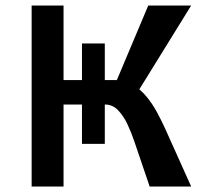

<svg xmlns="http://www.w3.org/2000/svg" viewBox="-20 -678 738 698"><path d="M524 0 469 -162Q458 -195 443.5 -226Q429 -257 409 -277.5Q389 -298 362 -298H193V-387H399Q434 -387 462 -370.5Q490 -354 512 -327.5Q534 -301 551 -269.5Q568 -238 581 -209L675 0ZM95 0V-658H211V0ZM380 -328 519 -658H675L471 -328ZM361 -155H278V-520H361Z"/></svg>

Font: Ysabeau Office
Style: Bold
Weight: 700
Designer: Christian Thalmann (Catharsis Fonts)
Version: Version 2.001;gftools[0.9.30]; featfreeze: tnum,lnum,ss02